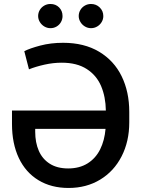

<svg xmlns="http://www.w3.org/2000/svg" viewBox="-20 -931 707 961"><path d="M627 -371.1V-318.4Q627 -223.1 588.6 -148.4Q550.3 -73.7 481.4 -32Q412.6 9.8 323.2 9.8Q236.3 9.8 172.4 -29.1Q108.4 -67.9 74.2 -140.1Q40 -212.4 40 -310.5V-377.9H509.8Q508.8 -446.3 486.1 -500Q463.4 -553.7 414.3 -585.4Q365.2 -617.2 289.1 -617.2Q246.1 -617.2 202.6 -607.4Q159.2 -597.7 125 -584L101.6 -674.8Q128.9 -689 181.4 -702.9Q233.9 -716.8 295.9 -716.8Q401.4 -716.8 476.1 -672.1Q550.8 -627.4 588.9 -549.3Q627 -471.2 627 -371.1ZM321.3 -87.9Q377.9 -87.9 418.5 -113.3Q459 -138.7 481.2 -183.3Q503.4 -228 508.3 -286.1H156.2V-271.5Q156.2 -217.8 174.1 -176.5Q191.9 -135.3 229 -111.6Q266.1 -87.9 321.3 -87.9ZM170.9 -850.6Q170.9 -867.2 179.2 -881.1Q187.5 -895 201.7 -903.1Q215.8 -911.1 232.4 -911.1Q258.8 -911.1 275.9 -893.8Q293 -876.5 293 -850.6Q293 -834.5 285.2 -820.6Q277.3 -806.6 263.4 -798.3Q249.5 -790 232.4 -790Q216.3 -790 202.1 -798.3Q188 -806.6 179.4 -820.8Q170.9 -835 170.9 -850.6ZM374 -850.6Q374 -867.2 382.3 -881.1Q390.6 -895 404.8 -903.1Q418.9 -911.1 435.5 -911.1Q461.4 -911.1 479.2 -893.6Q497.1 -876 497.1 -850.6Q497.1 -834.5 488.8 -820.6Q480.5 -806.6 466.3 -798.3Q452.1 -790 435.5 -790Q419.4 -790 405.3 -798.3Q391.1 -806.6 382.6 -820.8Q374 -835 374 -850.6Z"/></svg>

Font: Pretendard Medium
Style: Regular
Weight: 500
Designer: Base glyphs from Inter by Rasmus Andersson; Hangeul glyphs from Noto Sans CJK(Source Han Sans) by Jang Soo-young and Kan
Foundry: Kil Hyung-jin
Version: Version 1.309